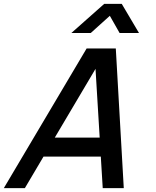

<svg xmlns="http://www.w3.org/2000/svg" viewBox="-127 -970 806 990"><path d="M241.1 -800H341.1L439.3 -888.5L489.6 -800H589.6L500.8 -950H410.3ZM402.7 0H511.2L470.1 -720H319.6L-107.3 0H1.2L97.3 -162.5H392.8ZM155.5 -260.5 365.5 -615 387 -260.5Z"/></svg>

Font: Manrope
Style: SemiBoldItalic
Weight: 600
Italic angle: -15°
Designer: Mikhail Sharanda
Foundry: Mikhail Sharanda
Version: Version 4.502;hotconv 1.0.109;makeotfexe 2.5.65596